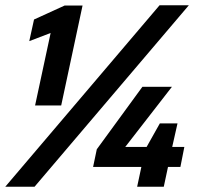

<svg xmlns="http://www.w3.org/2000/svg" viewBox="-38 -708 759 728"><path d="M95 -308 154 -583 73 -552 91 -634 207 -687H275L194 -308ZM-18 0 567 -688H678L93 0ZM482 0 498 -75H315L329 -142L502 -379H614L437 -151H518L568 -240H635L615 -151H661L646 -75H599L583 0Z"/></svg>

Font: Saira Thin
Style: Bold Italic
Weight: 700
Italic angle: -12°
Version: Version 1.101